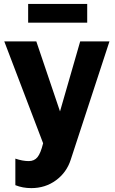

<svg xmlns="http://www.w3.org/2000/svg" viewBox="-20 -738 592 989"><path d="M125 -621.1V-717.8H429.2V-621.1ZM59.1 79.1Q96.7 91.8 127.9 91.8Q156.7 91.8 173.1 71.5Q189.5 51.3 202.1 0L2 -524.9H167L289.1 -164.1L393.1 -524.9H543.9L344.2 85Q323.2 150.4 268.3 190.7Q213.4 231 141.1 231Q96.7 231 59.1 215.8Z"/></svg>

Font: Rawline ExtraBold
Style: Regular
Weight: 800
Designer: Matt McInerney, Pablo Impallari, Rodrigo Fuenzalida
Foundry: Matt McInerney, Pablo Impallari, Rodrigo Fuenzalida
Version: Version 4.020;PS 004.020;hotconv 1.0.88;makeotf.lib2.5.64775